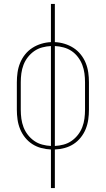

<svg xmlns="http://www.w3.org/2000/svg" viewBox="-20 -755 540 980"><path d="M240 205V8Q215 7 190.5 0.5Q166 -6 145 -19.5Q124 -33 108 -53Q92 -73 82.5 -96.5Q73 -120 69.5 -145Q66 -170 66 -195V-335Q66 -360 69.5 -385Q73 -410 82.5 -433.5Q92 -457 108 -477Q124 -497 145 -510.5Q166 -524 190.5 -531.5Q215 -539 240 -540V-735H260V-540Q285 -539 309.5 -531.5Q334 -524 355 -510.5Q376 -497 392 -477Q408 -457 417.5 -433.5Q427 -410 430.5 -385Q434 -360 434 -335V-195Q434 -170 430.5 -145Q427 -120 417.5 -96.5Q408 -73 392 -53Q376 -33 355 -19.5Q334 -6 309.5 0.5Q285 7 260 8V205ZM240 -10V-520Q218 -519 195.5 -513Q173 -507 154.5 -494Q136 -481 122 -463Q108 -445 100 -424Q92 -403 89 -380.5Q86 -358 86 -335V-195Q86 -172 89 -149.5Q92 -127 100 -106Q108 -85 122 -67Q136 -49 154.5 -36Q173 -23 195.5 -17Q218 -11 240 -10ZM260 -10Q282 -11 304.5 -17Q327 -23 345.5 -36Q364 -49 378 -67Q392 -85 400 -106Q408 -127 411 -149.5Q414 -172 414 -195V-335Q414 -358 411 -380.5Q408 -403 400 -424Q392 -445 378 -463.5Q364 -482 345.5 -494.5Q327 -507 304.5 -513Q282 -519 260 -520Z"/></svg>

Font: Iosevka Slab Thin
Style: Regular
Weight: 100
Monospace: yes
Designer: Belleve Invis
Foundry: Belleve Invis
Version: Version 11.1.0; ttfautohint (v1.8.3)